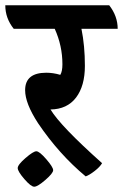

<svg xmlns="http://www.w3.org/2000/svg" viewBox="-62 -638 465 726"><path d="M383 -529H246Q259 -465 259 -389Q259 -313 225.5 -269Q192 -225 129 -224Q167 -161 324 -21Q316 -7 296 8.5Q276 24 262 29Q161 -55 82 -172Q33 -247 33 -297Q33 -363 113 -363Q139 -363 166 -355Q174 -368 174 -395Q174 -465 145 -529H-10Q-42 -569 -42 -618H351Q383 -577 383 -529ZM5 -2.5Q5 -15 34.5 -40.5Q64 -66 75.5 -66Q87 -66 113 -36Q139 -6 139 5.5Q139 17 109.5 42.5Q80 68 67.5 68Q55 68 30 39Q5 10 5 -2.5Z"/></svg>

Font: Karma SemiBold
Style: Regular
Weight: 600
Designer: Joana Correia
Foundry: Indian Type Foundry
Version: Version 1.202;PS 1.0;hotconv 1.0.78;makeotf.lib2.5.61930; tt